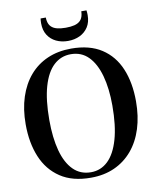

<svg xmlns="http://www.w3.org/2000/svg" viewBox="-102 -1034 911 1123"><g transform="rotate(-10 353.5 -472.5)"><path d="M347.5 11.5Q237.5 12 165.8 -35.8Q94 -83.5 59 -167.8Q24 -252 24 -362Q24 -451.5 47.5 -523.5Q71 -595.5 115 -646.8Q159 -698 221.5 -725.2Q284 -752.5 362.5 -752.5Q471.5 -752.5 542.5 -706.2Q613.5 -660 648.2 -577Q683 -494 683 -383Q683 -294 660 -221.2Q637 -148.5 593 -96.5Q549 -44.5 487 -16.5Q425 11.5 347.5 11.5ZM352.5 -20Q411 -20 453.5 -60.8Q496 -101.5 519.2 -182.2Q542.5 -263 542.5 -383Q542.5 -484 521.5 -560Q500.5 -636 459 -678.2Q417.5 -720.5 354.5 -720.5Q296 -720.5 253.2 -681Q210.5 -641.5 187.5 -562Q164.5 -482.5 164.5 -362.5Q164.5 -257 185.2 -180.2Q206 -103.5 247.8 -61.8Q289.5 -20 352.5 -20ZM353.5 -799.5Q314.5 -799.5 283.2 -814.5Q252 -829.5 233.8 -858.2Q215.5 -887 215.5 -928.5Q215.5 -937.5 216 -943.5Q216.5 -949.5 217.5 -957H248.5Q248.5 -952 249 -947Q249.5 -942 250.5 -936.5Q254.5 -915 267.5 -902Q280.5 -889 302.2 -883.5Q324 -878 353.5 -878Q384 -878 405.5 -883.5Q427 -889 440 -902Q453 -915 457 -936.5Q458 -942 458.5 -947Q459 -952 459 -957H490Q491 -949.5 491.5 -943.5Q492 -937.5 492 -928.5Q492 -887 473.5 -858.2Q455 -829.5 423.8 -814.5Q392.5 -799.5 353.5 -799.5Z"/></g></svg>

Font: Merriweather 120pt SemiBold
Style: Regular
Weight: 600
Version: Version 2.100